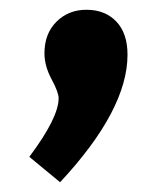

<svg xmlns="http://www.w3.org/2000/svg" viewBox="-20 -188 343 393"><path d="M71 -79Q71 -119 95.5 -143.5Q120 -168 157 -168Q195 -168 218 -144Q241 -120 241 -76Q241 37 103 185L40 133Q100 53 100 13Q100 1 85.5 -26Q71 -53 71 -79Z"/></svg>

Font: BitterBold
Style: Bold
Weight: 700
Designer: Sol Matas
Foundry: Sol Matas
Version: Version 001.001